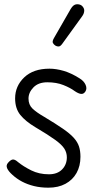

<svg xmlns="http://www.w3.org/2000/svg" viewBox="-20 -859 478 889"><path d="M204 10Q168 10 137.5 2.5Q107 -5 82 -18.2Q57 -31.5 37.5 -49.5Q19.5 -65.5 13.2 -79.5Q7 -93.5 17 -105Q30 -120 39.8 -120.5Q49.5 -121 63.5 -108.5Q88 -88.5 124.5 -70.2Q161 -52 206.5 -52Q245.5 -52 267.5 -74.5Q289.5 -97 289.5 -130.5Q289.5 -152 278.2 -170.2Q267 -188.5 235.8 -211.2Q204.5 -234 144.5 -269.5Q97.5 -297.5 73.8 -327.2Q50 -357 50 -403.5Q50 -460.5 92.2 -500.8Q134.5 -541 209 -541Q240 -541 275 -530.8Q310 -520.5 348 -496.5Q368.5 -484 376.2 -466.5Q384 -449 375.5 -435.5Q367.5 -423 355.2 -424.2Q343 -425.5 325.5 -437.5Q305.5 -452.5 273.5 -465.2Q241.5 -478 199 -478Q158 -478 135 -454.5Q112 -431 112 -402.5Q112 -374 130.5 -356.2Q149 -338.5 185.5 -317.5Q238 -286 271 -263.2Q304 -240.5 321.5 -221Q339 -201.5 345.8 -180.8Q352.5 -160 352.5 -133Q352.5 -90.5 334.5 -58.2Q316.5 -26 283.2 -8Q250 10 204 10ZM237 -647.5Q229 -652.5 225 -660Q221 -667.5 230 -683L307 -817Q319.5 -838.5 334.8 -839.2Q350 -840 359 -832.5Q370.5 -822 370 -809.2Q369.5 -796.5 361 -784.5L268.5 -656.5Q259.5 -644 251.8 -643.8Q244 -643.5 237 -647.5Z"/></svg>

Font: Edu SA Hand Cursive
Style: Regular
Weight: 400
Designer: Tina and Corey Anderson, Eben Sorkin, Mirko Velimirovic
Foundry: Google for Education
Version: Version 2.000